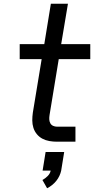

<svg xmlns="http://www.w3.org/2000/svg" viewBox="-20 -755 540 1023"><path d="M284 0Q263 0 243 -3.5Q223 -7 206 -16Q189 -25 176.5 -40Q164 -55 158 -74Q152 -93 152 -113.5Q152 -134 155 -155L202 -440H85V-520H216L251 -735H342L306 -520H461V-440H293L244 -142Q242 -130 242.5 -119Q243 -108 248 -98.5Q253 -89 263 -84.5Q273 -80 284 -80H382V0ZM231 248 206 204Q221 196 234 183Q247 170 250 154H207L223 55H322L306 154Q303 168 296.5 182Q290 196 280 208.5Q270 221 257.5 231Q245 241 231 248Z"/></svg>

Font: Iosevka SS04 Medium Oblique
Style: Regular
Weight: 500
Italic angle: -9°
Monospace: yes
Designer: Belleve Invis
Foundry: Belleve Invis
Version: Version 19.0.0; ttfautohint (v1.8.4)